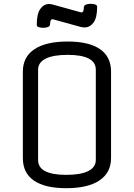

<svg xmlns="http://www.w3.org/2000/svg" viewBox="-20 -973 703 1008"><path d="M563 -597V-143Q563 -67 502.5 -26Q442 15 328 15Q216 15 158 -25Q100 -65 100 -143V-597Q100 -674 160.5 -714.5Q221 -755 335 -755Q447 -755 505 -715Q563 -675 563 -597ZM180 -607V-133Q180 -55 328 -55Q404 -55 443.5 -75Q483 -95 483 -133V-607Q483 -685 335 -685Q259 -685 219.5 -665Q180 -645 180 -607ZM261 -948 402 -909Q404 -908 408 -908Q420 -908 420 -933Q420 -944 430.5 -948.5Q441 -953 455 -953Q470 -953 480 -949.5Q490 -946 490 -937Q490 -880 471 -854.5Q452 -829 424 -829Q414 -829 402 -832L261 -871Q260 -871 259 -871.5Q258 -872 256 -872Q243 -872 243 -847Q243 -836 232.5 -831.5Q222 -827 208 -827Q193 -827 183 -830.5Q173 -834 173 -843Q173 -900 191.5 -926Q210 -952 238 -952Q243 -952 249 -951Q255 -950 261 -948Z"/></svg>

Font: Offside
Style: Regular
Weight: 400
Designer: Eduardo Rodriguez Tunni
Foundry: Eduardo Rodriguez Tunni
Version: Version 1.002; ttfautohint (v1.8.4.7-5d5b);gftools[0.9.23]